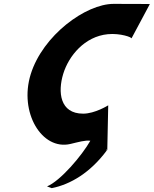

<svg xmlns="http://www.w3.org/2000/svg" viewBox="-20 -748 797 996"><path d="M411.3 -158.4C290.2 -158.4 279.2 -270.6 308 -364.9C336.6 -458.4 419.1 -559 539.4 -570.6C604.1 -576.9 667.4 -554 661.7 -548L757.4 -727C757.4 -727 692.1 -727.9 569.5 -727.9C424.6 -727.9 202.2 -564.7 139.4 -363.2C77.5 -164.6 197.2 33 344.7 -1.1C387.6 -11.1 420.8 -21.5 448.7 -17.9C404.9 59.1 293.3 190.5 224 219L248.4 228C346 208.7 448.9 147.2 533.5 33C533.2 30.1 532.9 27.4 532.6 24.7C535.2 28.5 536.4 31.4 536.5 32.5L541.4 -201.7C541.4 -201.7 472.8 -158.4 411.3 -158.4ZM536.5 32.5C536.6 32.8 536.6 32.9 536.5 33Z"/></svg>

Font: Hussar
Style: BdSuprConOblThree
Weight: 700
Foundry: Cannot Into Space Fonts
Version: Version 2.00